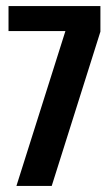

<svg xmlns="http://www.w3.org/2000/svg" viewBox="-20 -611 367 631"><path d="M34 0 195 -509H8V-591H310V-507L150 0Z"/></svg>

Font: Alumni Sans Thin
Style: Bold
Weight: 700
Version: Version 1.018